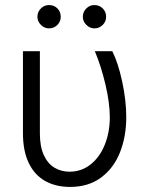

<svg xmlns="http://www.w3.org/2000/svg" viewBox="-20 -734 594 764"><path d="M138.7 -530.3V-203.1Q138.7 -150.9 154.3 -116.9Q169.9 -83 196.5 -66.9Q223.1 -50.8 256.8 -50.8Q303.7 -50.8 340.1 -79.3Q376.5 -107.9 396.7 -157.7Q417 -207.5 417 -268.6Q416.5 -326.7 399.4 -398.7Q382.3 -470.7 357.4 -530.3H426.8Q449.7 -485.4 466.1 -409.9Q482.4 -334.5 482.4 -267.6Q482.4 -190.9 457.5 -127.9Q432.6 -64.9 382.3 -27.6Q332 9.8 258.8 9.8Q202.1 9.8 159.9 -13.7Q117.7 -37.1 94.5 -85.2Q71.3 -133.3 71.3 -204.1V-530.3ZM128.9 -667Q128.9 -686.5 142.6 -700.2Q156.2 -713.9 174.8 -713.9Q195.3 -713.9 208.5 -700.4Q221.7 -687 221.7 -667Q221.7 -648.4 208.3 -634.8Q194.8 -621.1 174.8 -621.1Q156.7 -621.1 142.8 -635Q128.9 -648.9 128.9 -667ZM309.6 -667Q309.6 -686.5 323.2 -700.2Q336.9 -713.9 355.5 -713.9Q375.5 -713.9 388.9 -700.4Q402.3 -687 402.3 -667Q402.3 -648.4 388.7 -634.8Q375 -621.1 355.5 -621.1Q337.4 -621.1 323.5 -635Q309.6 -648.9 309.6 -667Z"/></svg>

Font: Pretendard GOV Light
Style: Regular
Weight: 300
Designer: Base glyphs from Inter by Rasmus Andersson; Hangeul glyphs from Noto Sans CJK(Source Han Sans) by Jang Soo-young and Kan
Foundry: Kil Hyung-jin
Version: Version 1.309